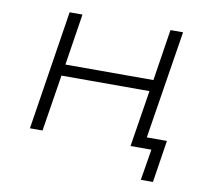

<svg xmlns="http://www.w3.org/2000/svg" viewBox="-72 -572 851 780"><g transform="rotate(10 354.0 -182.0)"><path d="M557 128 578 0H492L529 -233H166L129 0H77L154 -492H207L174 -280H537L570 -492H622L551 -46H634L607 128Z"/></g></svg>

Font: Nunito Sans 7pt SemiExpanded ExtraLight
Style: Italic
Weight: 250
Width: 6
Italic angle: -9°
Designer: Vernon Adams
Foundry: Vernon Adams
Version: Version 3.101;gftools[0.9.27]